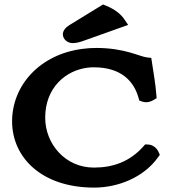

<svg xmlns="http://www.w3.org/2000/svg" viewBox="-20 -843 780 873"><path d="M698.3 -127.4 706.7 -139.1 700.8 -152.2C692.9 -170 674.6 -186 651 -186H639.6L632.1 -177.4C570.6 -108.4 494.7 -81 407.2 -81C275.8 -81 185.5 -189.4 185.5 -308.1C185.5 -445.5 280.2 -523.7 379.3 -535.4C388.1 -536.5 397.1 -537 406.1 -537C532 -537 589 -472.9 609.9 -398.2L613.4 -385.9L625.5 -381.5C635.7 -377.8 646.4 -377.5 655.7 -379.3C664.5 -381.1 672.2 -384.6 678.9 -388.6L692.2 -396.6L690.9 -412C686.8 -462.5 678.7 -509.1 670.7 -560.8L667.8 -579.8L648.7 -581.9C614.2 -585.6 548.5 -625 417.4 -625C397.3 -625 377.5 -623.7 358.3 -621.2C160.2 -597 35 -454 35 -291.1C35 -128.7 167.3 10 408.3 10C515.2 10 632 -35 698.3 -127.4ZM448.5 -822.7 295 -728.5C277.7 -718 265.8 -702.8 265.8 -687C265.8 -666.4 284.6 -647 311.1 -647C327.6 -647 345.1 -651.7 369.4 -660.9L562.6 -729.7L545.7 -754.8C527.8 -781.4 499.3 -801.8 463.2 -816.7Z"/></svg>

Font: Linux Libertine Mono O 
Style: Mono Bold
Weight: 400
Designer: Philipp H. Poll
Foundry: Philipp H. Poll
Version: Version 5.1.7